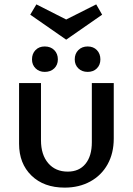

<svg xmlns="http://www.w3.org/2000/svg" viewBox="-20 -849 605 876"><path d="M282 -668 118 -782 146 -829 282 -760 419 -829 446 -782ZM184 -637Q211 -637 227.5 -620.5Q244 -604 244 -578Q244 -553 227.5 -537Q211 -521 184 -521Q159 -521 142.5 -537Q126 -553 126 -578Q126 -604 142 -620.5Q158 -637 184 -637ZM380 -637Q406 -637 422 -620.5Q438 -604 438 -578Q438 -553 422 -537Q406 -521 380 -521Q354 -521 337.5 -537Q321 -553 321 -578Q321 -604 337.5 -620.5Q354 -637 380 -637ZM499 -470V-217Q499 -150 471 -99.5Q443 -49 392 -21Q341 7 275 7Q180 7 123.5 -48Q67 -103 67 -193V-470H167V-209Q167 -143 200 -104.5Q233 -66 289 -66Q341 -66 370 -101.5Q399 -137 399 -200V-470Z"/></svg>

Font: Ysabeau SC Semibold
Style: Regular
Weight: 600
Designer: Christian Thalmann (Catharsis Fonts)
Version: Version 0.003